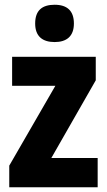

<svg xmlns="http://www.w3.org/2000/svg" viewBox="-20 -788 451 808"><path d="M210 -768C157 -768 128 -744 128 -689C128 -635 159 -611 210 -611C260 -611 291 -635 291 -689C291 -743 262 -768 210 -768ZM391 0V-123H196L383 -450V-549H31V-427H213L19 -91V0Z"/></svg>

Font: Noto Sans Gujarati Condensed ExtraBold
Style: Regular
Weight: 800
Width: 3
Designer: Jelle Bosma - Monotype Design Team, Universal Thirst
Foundry: Monotype Imaging Inc.
Version: Version 2.106